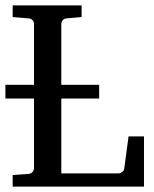

<svg xmlns="http://www.w3.org/2000/svg" viewBox="-20 -691 571 711"><path d="M513.2 0H26.9V-43L85 -46.9Q95.7 -47.9 100.8 -54.7Q106 -61.5 106 -68.8V-326.2H0V-377H106V-602.1Q106 -609.4 100.8 -616Q95.7 -622.6 85 -623L26.9 -627.9V-670.9H282.2V-627.9L228 -623Q217.3 -622.6 212.2 -616Q207 -609.4 207 -602.1V-377H347.2V-326.2H207V-48.8H418Q424.8 -48.8 432.1 -54.2Q439.5 -59.6 439.9 -65.9L456.1 -186H513.2Z"/></svg>

Font: Charis
Style: Regular
Weight: 400
Designer: Walt Agee, Miriam Martin, Annie Olsen, Victor Gaultney, Lorna Priest, Alan Ward, Bob Hallissy, Martin Hosken, Sharon Cor
Foundry: SIL Global
Version: Version 7.000